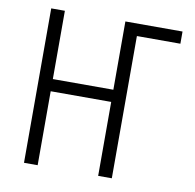

<svg xmlns="http://www.w3.org/2000/svg" viewBox="-81 -818 913 900"><g transform="rotate(10 375.0 -367.5)"><path d="M91 0V-735H156V-410H444V-735H716V-677H509V0H444V-352H156V0Z"/></g></svg>

Font: Iosevka Aile Custom Light
Style: Regular
Weight: 300
Designer: Belleve Invis
Foundry: Belleve Invis
Version: Version 17.0.2; ttfautohint (v1.8.3)